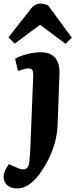

<svg xmlns="http://www.w3.org/2000/svg" viewBox="-71 -820 420 1069"><path d="M250 -128Q248 -70 231.5 -15.5Q215 39 189 86Q163 133 133 169Q120 184 103.5 198Q87 212 67 220.5Q47 229 24 229Q-10 229 -30.5 211Q-51 193 -51 167Q-51 149 -42.5 129.5Q-34 110 -22 94L29 116Q47 124 60.5 123Q74 122 82 112Q90 102 92 84Q95 60 96.5 34.5Q98 9 99 -22L114 -398Q115 -420 109 -429.5Q103 -439 89 -439Q77 -439 63 -435.5Q49 -432 29 -425L13 -493Q26 -501 48 -509Q70 -517 98 -523Q126 -529 155 -529Q211 -529 237 -497Q263 -465 260 -406ZM329 -610 294 -576 152 -682 11 -577 -24 -612 97 -766Q110 -784 124 -792Q138 -800 151 -800Q164 -800 175 -797.5Q186 -795 197 -790Z"/></svg>

Font: Literata
Style: Bold Italic
Weight: 700
Italic angle: -2°
Designer: Latin by Veronika Burian and Jose Scaglione. Greek by Irene Vlachou. Cyrillic by Vera Evstafieva
Foundry: TypeTogether
Version: Version 3.103;gftools[0.9.29]